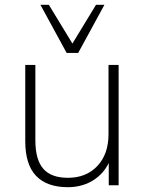

<svg xmlns="http://www.w3.org/2000/svg" viewBox="-20 -770 601 798"><path d="M262 8Q175 8 130 -39Q85 -86 85 -183V-500H127V-187Q127 -106 160 -68.5Q193 -31 262 -31Q339 -31 385 -80.5Q431 -130 431 -212V-500H473V0H432V-122H444Q424 -60 375.5 -26Q327 8 262 8ZM257 -550 148 -750H183L281 -589L379 -750H414L305 -550Z"/></svg>

Font: Mulish ExtraLight ExtraLight
Style: Regular
Weight: 250
Version: Version 3.603